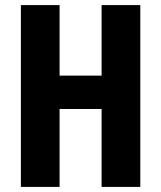

<svg xmlns="http://www.w3.org/2000/svg" viewBox="-20 -734 633 754"><path d="M531 0H379V-306H214V0H62V-714H214V-437H379V-714H531Z"/></svg>

Font: Noto Sans Hebrew ExtraCondensed ExtraBold
Style: Regular
Weight: 800
Width: 2
Designer: Monotype Design Team
Foundry: Monotype Imaging Inc.
Version: Version 2.004; ttfautohint (v1.8.4.7-5d5b)